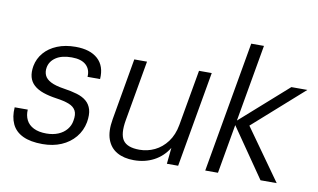

<svg xmlns="http://www.w3.org/2000/svg" viewBox="-75 -874 1722 1040"><g transform="rotate(10 786.0 -354.0)"><path d="M209 12Q143 12 101 -8Q59 -28 41 -66.5Q23 -105 27 -158H99Q97 -126 109.5 -101Q122 -76 150 -62Q178 -48 220 -48Q257 -48 285.5 -60Q314 -72 331.5 -93.5Q349 -115 353 -141Q360 -177 349 -197.5Q338 -218 311 -228.5Q284 -239 241 -245Q199 -251 167.5 -262Q136 -273 116 -291Q96 -309 89 -335Q82 -361 88 -396Q96 -438 123.5 -470Q151 -502 195 -520Q239 -538 296 -538Q376 -538 418.5 -499.5Q461 -461 456 -389H387Q390 -430 364 -454Q338 -478 285 -478Q230 -478 198 -456.5Q166 -435 160 -400Q156 -377 164.5 -357.5Q173 -338 199 -324.5Q225 -311 272 -304Q313 -298 345 -288.5Q377 -279 397.5 -261.5Q418 -244 426 -216.5Q434 -189 427 -147Q418 -99 388 -63Q358 -27 312.5 -7.5Q267 12 209 12Z M712 12Q657 12 619 -9.5Q581 -31 565 -75Q549 -119 561 -187L620 -526H690L632 -195Q618 -116 641.5 -82.5Q665 -49 732 -49Q776 -49 815.5 -68Q855 -87 883.5 -125Q912 -163 922 -219L976 -526H1046L954 0H892L901 -89Q871 -40 822 -14Q773 12 712 12Z M1407 0 1211 -284 1484 -526H1572L1268 -256L1277 -308L1496 0ZM1103 0 1229 -720H1299L1173 0Z"/></g></svg>

Font: DM Sans 9pt Light
Style: Italic
Weight: 300
Italic angle: -10°
Version: Version 4.004;gftools[0.9.30]